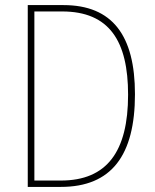

<svg xmlns="http://www.w3.org/2000/svg" viewBox="-20 -734 608 754"><path d="M510 -364C510 -594 422 -714 229 -714H89V0H219C418 0 510 -124 510 -364ZM483 -362C483 -139 400 -25 219 -25H115V-689H224C410 -689 483 -572 483 -362Z"/></svg>

Font: Noto Sans Oriya Cond Thin
Style: Regular
Weight: 100
Width: 3
Designer: Amélie Bonet and Sol Matas
Foundry: Google LLC
Version: Version 2.006